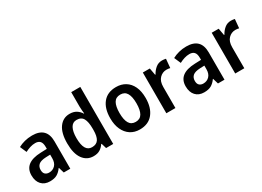

<svg xmlns="http://www.w3.org/2000/svg" viewBox="-20 -1483 3029 2216"><g transform="rotate(-30 1495.0 -375.0)"><path d="M274 -553Q466 -553 466 -364V0H379L357 -74H354Q323 -31 287 -10.5Q251 10 192 10Q121 10 80 -34.5Q39 -79 39 -157Q39 -323 263 -331L346 -334V-361Q346 -413 324.5 -436Q303 -459 262 -459Q228 -459 194 -448.5Q160 -438 126 -420L88 -507Q126 -528 174 -540.5Q222 -553 274 -553ZM289 -255Q219 -252 190.5 -227Q162 -202 162 -158Q162 -119 182 -101Q202 -83 234 -83Q282 -83 314 -115.5Q346 -148 346 -209V-257Z M773 10Q685 10 633 -62Q581 -134 581 -271Q581 -408 633.5 -480.5Q686 -553 774 -553Q826 -553 861.5 -531Q897 -509 919 -473H924Q922 -493 919.5 -518.5Q917 -544 917 -566V-760H1038V0H943L923 -68H917Q894 -33 860 -11.5Q826 10 773 10ZM809 -89Q869 -89 895 -129.5Q921 -170 921 -253V-274Q921 -362 896 -407Q871 -452 808 -452Q756 -452 730 -404.5Q704 -357 704 -270Q704 -89 809 -89Z M1628 -272Q1628 -143 1566.5 -66.5Q1505 10 1390 10Q1319 10 1266.5 -24.5Q1214 -59 1185 -122.5Q1156 -186 1156 -272Q1156 -404 1217.5 -478.5Q1279 -553 1393 -553Q1463 -553 1516 -520.5Q1569 -488 1598.5 -425.5Q1628 -363 1628 -272ZM1279 -272Q1279 -183 1306 -136.5Q1333 -90 1392 -90Q1451 -90 1478 -136.5Q1505 -183 1505 -272Q1505 -361 1478 -407Q1451 -453 1392 -453Q1332 -453 1305.5 -407Q1279 -361 1279 -272Z M2006 -553Q2033 -553 2057 -547L2046 -429Q2036 -432 2023 -433.5Q2010 -435 1998 -435Q1944 -435 1905.5 -395.5Q1867 -356 1867 -280V0H1746V-543H1839L1856 -450H1862Q1884 -492 1920.5 -522.5Q1957 -553 2006 -553Z M2329 -553Q2521 -553 2521 -364V0H2434L2412 -74H2409Q2378 -31 2342 -10.5Q2306 10 2247 10Q2176 10 2135 -34.5Q2094 -79 2094 -157Q2094 -323 2318 -331L2401 -334V-361Q2401 -413 2379.5 -436Q2358 -459 2317 -459Q2283 -459 2249 -448.5Q2215 -438 2181 -420L2143 -507Q2181 -528 2229 -540.5Q2277 -553 2329 -553ZM2344 -255Q2274 -252 2245.5 -227Q2217 -202 2217 -158Q2217 -119 2237 -101Q2257 -83 2289 -83Q2337 -83 2369 -115.5Q2401 -148 2401 -209V-257Z M2924 -553Q2951 -553 2975 -547L2964 -429Q2954 -432 2941 -433.5Q2928 -435 2916 -435Q2862 -435 2823.5 -395.5Q2785 -356 2785 -280V0H2664V-543H2757L2774 -450H2780Q2802 -492 2838.5 -522.5Q2875 -553 2924 -553Z"/></g></svg>

Font: Noto Sans Devanagari SemiCondensed SemiBold
Style: Regular
Weight: 600
Width: 4
Designer: Jelle Bosma - Monotype Design Team
Foundry: Monotype Imaging Inc.
Version: Version 2.004; ttfautohint (v1.8.4.7-5d5b)